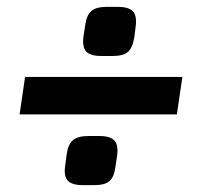

<svg xmlns="http://www.w3.org/2000/svg" viewBox="-20 -572 587 559"><path d="M291 -552H323Q355 -552 367 -539Q379 -526 375 -495L371 -463Q366 -433 352.5 -421Q339 -409 309 -409H275Q243 -409 231 -422Q219 -435 223 -466L228 -498Q232 -528 246 -540Q260 -552 291 -552ZM495 -239H37L53 -348H511ZM237 -176H269Q301 -176 313 -163Q325 -150 321 -119L316 -86Q312 -56 298.5 -44.5Q285 -33 255 -33H221Q189 -33 177 -46.5Q165 -60 170 -91L174 -122Q178 -152 192.5 -164Q207 -176 237 -176Z"/></svg>

Font: Ezarion
Style: Bold Italic
Weight: 700
Italic angle: -8°
Designer: Natanael Gama
Version: Version 1.001;PS 001.001;hotconv 1.0.70;makeotf.lib2.5.58329